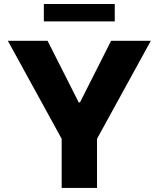

<svg xmlns="http://www.w3.org/2000/svg" viewBox="-20 -929 784 949"><path d="M18.8 -727.3H215.2L369 -422.9H375.4L529.1 -727.3H725.5L459.5 -242.9V0H284.8V-242.9ZM547.2 -909.1V-823.2H196.7V-909.1Z"/></svg>

Font: Inter UI Extra Bold
Style: Regular
Weight: 800
Designer: Rasmus Andersson
Foundry: rsms
Version: 3.2;8d6f07862